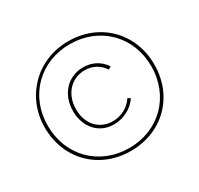

<svg xmlns="http://www.w3.org/2000/svg" viewBox="-152 -897 1133 1093"><g transform="rotate(-30 415.0 -350.0)"><path d="M415 10C623 10 775 -142 775 -350C775 -558 623 -710 415 -710C211 -710 55 -554 55 -350C55 -142 207 10 415 10ZM415 -9C219 -9 75 -153 75 -351C75 -547 219 -691 415 -691C611 -691 755 -547 755 -351C755 -153 611 -9 415 -9ZM406 -169C469 -169 531 -200 563 -251L546 -261C516 -215 466 -188 410 -188C322 -188 261 -254 261 -351C261 -450 326 -520 414 -520C465 -520 508 -497 536 -454L554 -465C523 -513 473 -539 415 -539C314 -539 241 -461 241 -351C241 -247 307 -169 406 -169Z"/></g></svg>

Font: Fixel Text Thin
Style: Regular
Weight: 100
Width: 4
Designer: AlfaBravo + MacPaw
Foundry: Kyrylo Tkachov, Marchela Mozhyna, Serhii Makarenko, Maria Weinstein, Zakhar Kryvoshyya
Version: Version 1.211